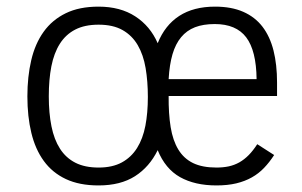

<svg xmlns="http://www.w3.org/2000/svg" viewBox="-20 -547 915 582"><path d="M491.2 -255.9Q490.7 -202.1 497.3 -161.6Q503.9 -121.1 520.5 -93.8Q537.1 -66.4 565.2 -52.7Q593.3 -39.1 636.2 -39.1Q656.2 -39.1 673.3 -42.7Q690.4 -46.4 705.6 -54.9Q720.7 -63.5 733.9 -76.9Q747.1 -90.3 759.8 -109.9L811 -77.1Q796.9 -55.2 780.5 -38.1Q764.2 -21 743.4 -9.3Q722.7 2.4 696.3 8.8Q669.9 15.1 636.2 15.1Q570.8 15.1 525.9 -10Q481 -35.2 458 -91.8Q433.1 -41 389.2 -12.9Q345.2 15.1 278.8 15.1Q220.7 15.1 179.7 -4.2Q138.7 -23.4 112.8 -59.1Q86.9 -94.7 75 -144.3Q63 -193.8 63 -254.9Q63 -314.5 74.7 -364.5Q86.4 -414.6 112.3 -450.7Q138.2 -486.8 179.2 -506.8Q220.2 -526.9 278.8 -526.9Q344.7 -526.9 390.1 -497.3Q435.5 -467.8 458 -416Q480 -470.7 523.4 -498.8Q566.9 -526.9 631.8 -526.9Q681.6 -526.9 717.3 -511.2Q752.9 -495.6 775.6 -466.1Q798.3 -436.5 809.1 -393.8Q819.8 -351.1 819.8 -296.9V-255.9ZM757.8 -307.1Q756.8 -393.6 726.3 -433.8Q695.8 -474.1 630.9 -474.1Q596.2 -474.1 571 -464.4Q545.9 -454.6 529.1 -434.3Q512.2 -414.1 502.9 -382.6Q493.7 -351.1 491.2 -307.1ZM428.2 -252.9Q428.2 -300.3 421.4 -340.6Q414.6 -380.9 397.5 -410.2Q380.4 -439.5 351.6 -455.8Q322.8 -472.2 278.8 -472.2Q236.8 -472.2 208 -457.3Q179.2 -442.4 161.4 -414.3Q143.6 -386.2 135.7 -345.9Q127.9 -305.7 127.9 -254.9Q127.9 -204.1 136 -164.1Q144 -124 161.9 -96.2Q179.7 -68.4 208.5 -53.7Q237.3 -39.1 278.8 -39.1Q320.8 -39.1 349.4 -54.7Q377.9 -70.3 395.5 -98.4Q413.1 -126.5 420.7 -165.8Q428.2 -205.1 428.2 -252.9Z"/></svg>

Font: Clear Sans Light
Style: Regular
Weight: 300
Foundry: Intel Corporation
Version: Version 1.00